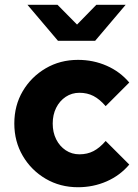

<svg xmlns="http://www.w3.org/2000/svg" viewBox="-20 -775 579 805"><path d="M307 10Q232 10 171.5 -25.5Q111 -61 75.5 -121.5Q40 -182 40 -257Q40 -333 75.5 -393Q111 -453 171.5 -488.5Q232 -524 307 -524Q371 -524 427 -499.5Q483 -475 522 -429L423 -330Q398 -359 372 -372.5Q346 -386 313 -386Q281 -386 255.5 -369Q230 -352 215.5 -323Q201 -294 201 -257Q201 -220 215.5 -191Q230 -162 255.5 -145Q281 -128 313 -128Q346 -128 372 -141.5Q398 -155 423 -184L522 -85Q483 -39 427 -14.5Q371 10 307 10ZM221 -755 303 -672 384 -755H507L379 -604H223L95 -755Z"/></svg>

Font: Red Hat Text VF
Style: Regular
Weight: 400
Designer: Pentagram, MCKL
Foundry: Pentagram, MCKL
Version: Version 1.023